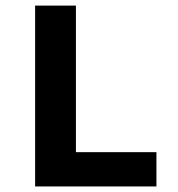

<svg xmlns="http://www.w3.org/2000/svg" viewBox="-20 -672 640 692"><path d="M106.6 0V-651.8H253.6V-123.6H543.8V0Z"/></svg>

Font: Source Code Pro ExtraLight
Style: Regular
Weight: 200
Monospace: yes
Designer: Paul D. Hunt, Teo Tuominen
Foundry: Adobe
Version: Version 1.026;hotconv 1.1.0;makeotfexe 2.6.0